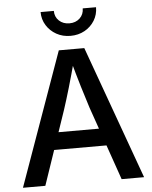

<svg xmlns="http://www.w3.org/2000/svg" viewBox="-61 -994 827 1044"><g transform="rotate(-5 352.0 -471.5)"><path d="M21.5 0 280.8 -727.5H419.9L682.6 0H560.1L419.9 -402.8Q403.3 -453.6 383.3 -520.3Q363.3 -586.9 337.4 -680.7H361.8Q336.4 -586.4 316.7 -519Q296.9 -451.7 280.8 -402.8L143.6 0ZM164.1 -189.9V-284.2H540V-189.9ZM351.6 -800.3Q309.1 -800.3 274.9 -819.3Q240.7 -838.4 220.5 -870.8Q200.2 -903.3 200.2 -943.4H272.5Q272.5 -910.6 294.9 -889.6Q317.4 -868.7 351.6 -868.7Q385.7 -868.7 408 -889.6Q430.2 -910.6 430.2 -943.4H502.9Q502.9 -903.3 482.9 -870.8Q462.9 -838.4 428.7 -819.3Q394.5 -800.3 351.6 -800.3Z"/></g></svg>

Font: V-Inter
Style: Medium-500
Weight: 500
Designer: Rasmus Andersson
Foundry: rsms
Version: Version 4.000;git-4146feb